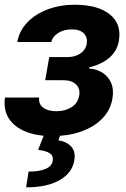

<svg xmlns="http://www.w3.org/2000/svg" viewBox="-24 -573 538 823"><path d="M-2.7 -154.9H143.9Q140.5 -127.4 160.8 -111.8Q181.2 -96.2 217.6 -96.3Q254.7 -96.2 282.3 -113.4Q309.9 -130.7 315.6 -163.5Q320.7 -192.6 302.1 -210.9Q283.5 -229.2 248.2 -229.1H169.7L187.1 -328.3H265Q299.7 -328.6 321.9 -344.6Q344 -360.6 347.9 -385.7Q352 -413.3 335 -430.2Q318.1 -447.2 283.8 -446.9Q250.5 -447.2 225.9 -431.9Q201.4 -416.7 195.9 -393H50Q59.1 -442.2 94.1 -478Q129.2 -513.9 181.8 -533.3Q234.5 -552.7 295.5 -552.7Q395.5 -552.7 446.7 -511.4Q497.9 -470 485.5 -398.6Q478.7 -355.4 445.4 -326.2Q412 -297.1 359.2 -284.6L358.2 -279.1Q391.1 -277 415.8 -261Q440.5 -245 452.5 -217.2Q464.5 -189.5 458 -151.2Q449.7 -100.5 413.9 -64.4Q378.1 -28.2 322.8 -8.9Q267.4 10.4 200 10.5Q134.8 10.4 86.6 -8.7Q38.4 -27.7 14.3 -64.6Q-9.8 -101.5 -2.7 -154.9ZM167.8 -2.9H237.7L226 28.3Q261.4 33.9 281.3 55.6Q301.3 77.2 294.3 114.6Q286.3 167.6 232 198.9Q177.7 230.2 87.9 229.9L98.6 162.5Q143.1 162.7 170.1 151.6Q197.1 140.5 201.6 118.2Q206.2 96.4 190.8 85Q175.4 73.6 139.3 69.3Z"/></svg>

Font: Inter Tight
Style: Italic
Weight: 400
Italic angle: -9.39999°
Designer: Rasmus Andersson
Foundry: rsms
Version: Version 3.002